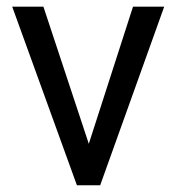

<svg xmlns="http://www.w3.org/2000/svg" viewBox="-20 -548 524 568"><path d="M242.7 -122.6 373.5 -528.3H465.8L276.4 0H207.5L16.1 -528.3H108.4Z"/></svg>

Font: RobotoSquareBracket
Style: Square-Bracket
Weight: 400
Version: Version 2.137; 2017